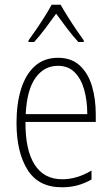

<svg xmlns="http://www.w3.org/2000/svg" viewBox="-20 -784 475 814"><path d="M226 -539Q283 -539 318.5 -506Q354 -473 370 -418.5Q386 -364 386 -300V-267H88Q87 -149 126.5 -86.5Q166 -24 244 -24Q306 -24 368 -61V-23Q340 -7 309.5 1.5Q279 10 242 10Q143 10 96.5 -64.5Q50 -139 50 -263Q50 -345 69.5 -407Q89 -469 128 -504Q167 -539 226 -539ZM226 -505Q167 -505 130.5 -454Q94 -403 89 -300H350Q350 -357 337 -403.5Q324 -450 296.5 -477.5Q269 -505 226 -505ZM237 -764Q250 -741 268.5 -711.5Q287 -682 305.5 -655Q324 -628 335 -613V-606H312Q289 -631 264 -664Q239 -697 218 -726Q198 -698 172.5 -664Q147 -630 125 -606H101V-613Q115 -632 133.5 -659Q152 -686 169.5 -714Q187 -742 199 -764Z"/></svg>

Font: Noto Sans Sinhala Condensed ExtraLight
Style: Regular
Weight: 200
Width: 3
Designer: Jelle Bosma - Monotype Design Team
Foundry: Monotype Imaging Inc.
Version: Version 2.006; ttfautohint (v1.8.4.7-5d5b)